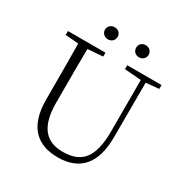

<svg xmlns="http://www.w3.org/2000/svg" viewBox="-202 -1058 1192 1237"><g transform="rotate(30 394.0 -440.0)"><path d="M297 -805C323 -805 344 -823 344 -850C344 -878 323 -895 297 -895C273 -895 250 -878 250 -850C250 -823 273 -805 297 -805ZM528 -805C553 -805 575 -823 575 -850C575 -878 553 -895 528 -895C503 -895 482 -878 482 -850C482 -823 503 -805 528 -805ZM397 15C559 15 647 -81 647 -278L648 -723H612V-303C612 -109 548 -32 407 -32C288 -32 213 -99 213 -286V-387C213 -502 213 -613 215 -723H145C147 -612 147 -500 147 -387V-271C147 -67 246 15 397 15ZM48 -694 175 -684H194L327 -694V-723H48ZM489 -694 618 -684H636L744 -694V-723H489Z"/></g></svg>

Font: Source Han Serif CN VF
Style: Regular
Weight: 250
Designer: Ryoko NISHIZUKA 西塚涼子 (kana & ideographs); Frank Grießhammer (Latin, Greek & Cyrillic); Wenlong ZHANG 张文龙 (bopomofo); San
Foundry: Adobe
Version: Version 2.002;hotconv 1.1.0;makeotfexe 2.6.0